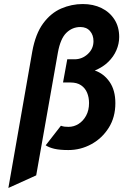

<svg xmlns="http://www.w3.org/2000/svg" viewBox="-20 -732 611 952"><path d="M21.5 200 140 -476.5Q156 -564.5 194 -616Q232 -667.5 283.5 -689.8Q335 -712 390.5 -712Q442.5 -712 483 -692.2Q523.5 -672.5 547.2 -635.8Q571 -599 571 -548.5Q571 -515.5 557.2 -483.2Q543.5 -451 516.5 -424.8Q489.5 -398.5 450 -382.5Q495 -367 523.5 -325.8Q552 -284.5 552 -220.5Q552 -150.5 519 -98.2Q486 -46 432.8 -17Q379.5 12 319 12Q276.5 12 249.8 5.8Q223 -0.5 206.5 -11.5L282 -108.5Q292 -105 300.5 -104Q309 -103 319.5 -103Q346.5 -103 369.5 -117.5Q392.5 -132 407 -158.5Q421.5 -185 421.5 -221Q421.5 -249 412 -272Q402.5 -295 382.2 -309Q362 -323 329.5 -323H292.5L313.5 -438H349.5Q387 -438 415.2 -464Q443.5 -490 443.5 -528Q443.5 -558.5 426.2 -578.2Q409 -598 378.5 -598Q338.5 -598 309 -569.2Q279.5 -540.5 267 -471L159.5 137.5Z"/></svg>

Font: Overpass ExtraBold
Style: Italic
Weight: 800
Italic angle: -10°
Designer: Delve Withrington, Dave Bailey, Thomas Jockin
Foundry: Delve Fonts LLC
Version: Version 4.000